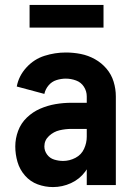

<svg xmlns="http://www.w3.org/2000/svg" viewBox="-20 -751 540 779"><path d="M195 8Q163 8 133 -3Q103 -14 81.5 -38.5Q60 -63 51 -94Q42 -125 42 -157Q42 -189 53.5 -220Q65 -251 89 -274Q113 -297 143 -310Q173 -323 205 -328.5Q237 -334 270 -334H332V-360Q332 -381 320.5 -399Q309 -417 288.5 -424.5Q268 -432 247 -432Q228 -432 209 -426Q190 -420 177 -404.5Q164 -389 160 -370L48 -400Q56 -443 87 -477Q118 -511 160.5 -524.5Q203 -538 247 -538Q278 -538 308 -532Q338 -526 365 -511Q392 -496 412 -472.5Q432 -449 441 -419.5Q450 -390 450 -360V0H332V-64L326 -55Q303 -24 268 -8Q233 8 195 8ZM236 -98Q262 -98 286 -110.5Q310 -123 321 -147Q332 -171 332 -196V-228H270Q246 -228 222 -222.5Q198 -217 179 -199.5Q160 -182 160 -157Q160 -139 171 -124Q182 -109 200 -103.5Q218 -98 236 -98ZM100 -639V-731H400V-639Z"/></svg>

Font: Iosevka SS01
Style: Bold
Weight: 700
Monospace: yes
Designer: Belleve Invis
Foundry: Belleve Invis
Version: 2.3.3; ttfautohint (v1.8.3)